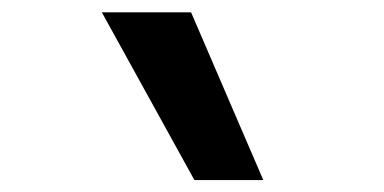

<svg xmlns="http://www.w3.org/2000/svg" viewBox="-20 -815 626 313"><path d="M296.9 -521.5 146 -794.9H291.5L409.2 -521.5Z"/></svg>

Font: CaskaydiaCove NFP SemiBold
Style: Regular
Weight: 600
Designer: Aaron Bell
Foundry: Saja Typeworks
Version: Version 2111.001; VTT 6.35;Nerd Fonts 3.1.1